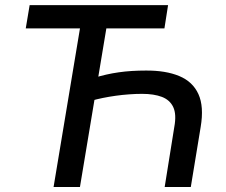

<svg xmlns="http://www.w3.org/2000/svg" viewBox="-20 -748 902 768"><path d="M652.3 -727.5 637.7 -634.3H83L98.6 -727.5ZM743.2 0H638.7L677.2 -240.2Q686.5 -290.5 673.1 -319.3Q659.7 -348.1 627.7 -360.4Q595.7 -372.6 548.3 -372.6Q522.9 -372.6 496.3 -370.6Q469.7 -368.7 443.1 -365Q416.5 -361.3 391.4 -356.2Q366.2 -351.1 344.2 -344.7L359.4 -437.5Q381.8 -444.3 405.5 -449.7Q429.2 -455.1 454.6 -458.7Q480 -462.4 507.3 -464.1Q534.7 -465.8 563.5 -465.8Q643.1 -466.3 697 -443.8Q751 -421.4 773.7 -371.6Q796.4 -321.8 782.7 -240.2ZM299.8 0H194.3L315.4 -727.5H420.9Z"/></svg>

Font: Inter Tight Medium
Style: Italic
Weight: 500
Italic angle: -9.39999°
Designer: Rasmus Andersson
Foundry: rsms
Version: Version 3.004